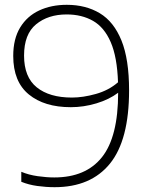

<svg xmlns="http://www.w3.org/2000/svg" viewBox="-20 -769 628 798"><path d="M257.5 -749Q336.5 -749 394.8 -714Q453 -679 484.8 -600.8Q516.5 -522.5 516.5 -393.5Q516.5 -187 437 -89Q357.5 9 207 9Q171.5 9 135.2 4Q99 -1 68.5 -13.5V-55Q99.5 -42 136.5 -36.8Q173.5 -31.5 205.5 -31.5Q337 -31.5 404 -116Q471 -200.5 471 -383.5Q434 -355.5 381 -339.5Q328 -323.5 274.5 -323.5Q164.5 -323.5 99.8 -376.5Q35 -429.5 35 -536.5Q35 -607.5 63.8 -654.8Q92.5 -702 142.8 -725.5Q193 -749 257.5 -749ZM279 -363.5Q325 -363.5 378.5 -378.5Q432 -393.5 470.5 -427Q467 -532 440.2 -593.8Q413.5 -655.5 366.8 -682.2Q320 -709 257 -709Q180 -709 130 -668Q80 -627 80 -538Q80 -448.5 132.8 -406Q185.5 -363.5 279 -363.5Z"/></svg>

Font: Encode Sans Semi Expanded ExtraLight
Style: Regular
Weight: 200
Width: 6
Designer: Multiple Designers
Foundry: Impallari Type
Version: Version 3.000; ttfautohint (v1.8.3) -l 8 -r 50 -G 200 -x 14 